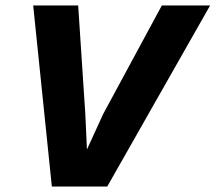

<svg xmlns="http://www.w3.org/2000/svg" viewBox="-20 -680 786 700"><path d="M746 -660 371 0H169L101 -660H265L291 -265L297 -135L356 -264L570 -660Z"/></svg>

Font: Kantumruy Pro
Style: Bold Italic
Weight: 700
Italic angle: -13°
Version: Version 1.002